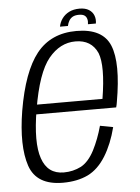

<svg xmlns="http://www.w3.org/2000/svg" viewBox="-51 -728 562 773"><g transform="rotate(-5 230.0 -342.0)"><path d="M172.5 4 179.5 -37Q114 -37 92 -102Q69.5 -166 92 -299Q116.5 -446 163 -502.5Q209 -558.5 271.5 -558.5Q336 -558.5 360.5 -503.5Q381.5 -450.5 360 -318.5H87.5L80.5 -279.5H412Q415 -290 416.5 -300.5Q444 -456.5 414.5 -528.5Q385 -600 279 -600Q176 -600 118 -527.5Q60.5 -455 34 -299Q11 -158 38.5 -76.5Q66 4 172.5 4ZM179.5 -37 172.5 4Q230.5 4 273.5 -16.5Q315.5 -37 346 -86Q376 -134.5 393 -201.5L340.5 -211.5Q326 -158.5 303.5 -114.5Q280.5 -70.5 249.5 -53.5Q217 -37 179.5 -37ZM299.5 -688.5Q275 -688.5 257.2 -679.5Q239.5 -670.5 228.8 -655.5Q218 -640.5 215 -623H247Q249.5 -635 255 -644.2Q260.5 -653.5 270 -658.8Q279.5 -664 295 -664Q309.5 -664 317 -659Q324.5 -654 327.2 -644.5Q330 -635 328 -623H360Q363 -640.5 357.2 -655.5Q351.5 -670.5 337 -679.5Q322.5 -688.5 299.5 -688.5Z"/></g></svg>

Font: Anybody SemiCondensed Light
Style: Italic
Weight: 300
Width: 4
Italic angle: -10°
Version: Version 1.113;gftools[0.9.25]